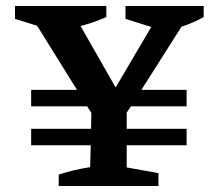

<svg xmlns="http://www.w3.org/2000/svg" viewBox="-20 -621 730 641"><path d="M84 -136V-191H284L285 -244L271 -266H84V-321H237L104 -535L30 -558V-601H335V-564Q294 -546 249 -534L366 -329L485 -531L399 -558V-601H660V-564Q624 -544 586 -532L452 -321H603V-266H417L403 -245V-191H603V-136H403V-62L509 -43V0H176V-38Q203 -47 229 -53Q255 -59 281 -63L283 -136Z"/></svg>

Font: Piazzolla SC SemiBold
Style: Regular
Weight: 600
Designer: Juan Pablo del Peral
Foundry: Huerta Tipografica
Version: Version 1.330